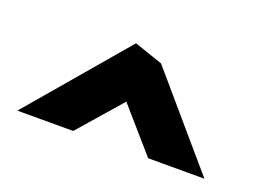

<svg xmlns="http://www.w3.org/2000/svg" viewBox="-53 -912 621 462"><g transform="rotate(20 257.5 -681.0)"><path d="M17 -556H160L256 -666L352 -556H496L303 -781L230 -806Z"/></g></svg>

Font: Bluebird
Style: SfBd
Weight: 700
Designer: Jasper
Foundry: Cannot Into Space Fonts
Version: Version 0.98